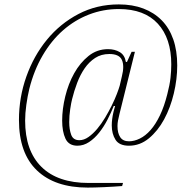

<svg xmlns="http://www.w3.org/2000/svg" viewBox="-20 -730 877 871"><path d="M378 121Q229 121 147.5 43Q66 -35 66 -186Q66 -288 99.5 -382.5Q133 -477 193 -550Q253 -623 336 -666.5Q419 -710 519 -710Q581 -710 630 -691.5Q679 -673 713.5 -638Q748 -603 766 -551.5Q784 -500 784 -433Q784 -371 768.5 -306Q753 -241 724.5 -188.5Q696 -136 655.5 -102.5Q615 -69 565 -69Q521 -69 504 -96Q487 -123 487 -161Q487 -189 495 -223L502 -249H496Q484 -219 467.5 -187Q451 -155 430 -128.5Q409 -102 384 -85.5Q359 -69 331 -69Q292 -69 277 -101Q262 -133 262 -183Q262 -235 276 -292.5Q290 -350 316.5 -397.5Q343 -445 381.5 -476Q420 -507 470 -507Q501 -507 523.5 -493.5Q546 -480 551 -449H556L577 -495H592L522 -213Q518 -197 515.5 -184Q513 -171 513 -158Q513 -126 525.5 -107.5Q538 -89 565 -89Q589 -89 614.5 -101.5Q640 -114 663 -140Q686 -166 705.5 -206.5Q725 -247 739 -303Q750 -345 753.5 -377Q757 -409 757 -438Q757 -556 696 -622.5Q635 -689 519 -689Q448 -689 383.5 -664Q319 -639 266 -592.5Q213 -546 173.5 -478.5Q134 -411 113 -327Q105 -294 99.5 -255Q94 -216 94 -183Q94 -46 168 27Q242 100 382 100H538L534 114Q496 117 451.5 119Q407 121 378 121ZM340 -94Q361 -94 381.5 -108.5Q402 -123 421 -145.5Q440 -168 457 -196.5Q474 -225 487.5 -252.5Q501 -280 510 -303.5Q519 -327 523 -341L533 -384Q545 -431 533 -458Q521 -485 476 -485Q439 -485 411.5 -467Q384 -449 364 -420Q344 -391 330 -354Q316 -317 307 -280Q303 -265 298.5 -235Q294 -205 294 -176Q294 -143 303 -118.5Q312 -94 340 -94Z"/></svg>

Font: IBM Plex Serif ExtraLight
Style: Italic
Weight: 200
Italic angle: -14°
Designer: Mike Abbink, Paul van der Laan, Pieter van Rosmalen
Foundry: Bold Monday
Version: Version 2.5